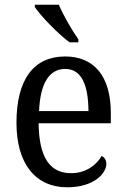

<svg xmlns="http://www.w3.org/2000/svg" viewBox="-20 -786 537 816"><path d="M276 -606H313V-619C286 -657 249 -721 230 -766H128V-756C151 -721 226 -642 276 -606ZM266 10C379 10 432 -49 432 -90C432 -107 422 -119 412 -123C390 -85 346 -50 282 -50C193 -50 146 -115 144 -262H451V-306C451 -464 378 -546 257 -546C125 -546 50 -451 50 -264C50 -91 130 10 266 10ZM356 -314H146C151 -430 188 -493 257 -493C329 -493 355 -421 356 -314Z"/></svg>

Font: Noto Serif Armenian SemiCondensed
Style: Regular
Weight: 400
Width: 4
Designer: Monotype Design Team
Foundry: Monotype Imaging Inc.
Version: Version 2.008